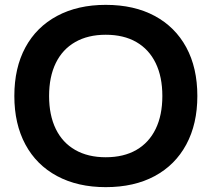

<svg xmlns="http://www.w3.org/2000/svg" viewBox="-20 -760 871 790"><path d="M415 10Q300 10 215 -35.5Q130 -81 84.5 -165.5Q39 -250 39 -365Q39 -481 84.5 -565Q130 -649 215 -694.5Q300 -740 415 -740Q532 -740 616.5 -694.5Q701 -649 746.5 -565Q792 -481 792 -365Q792 -250 746.5 -165.5Q701 -81 616.5 -35.5Q532 10 415 10ZM415 -113Q489 -113 541 -143Q593 -173 620.5 -229.5Q648 -286 648 -365Q648 -444 620.5 -500.5Q593 -557 541 -587Q489 -617 415 -617Q342 -617 289.5 -587Q237 -557 209.5 -500.5Q182 -444 182 -365Q182 -286 209.5 -229.5Q237 -173 289.5 -143Q342 -113 415 -113Z"/></svg>

Font: M PLUS 1 Thin
Style: Bold
Weight: 700
Version: Version 1.001